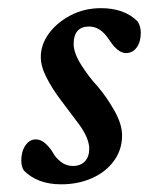

<svg xmlns="http://www.w3.org/2000/svg" viewBox="-20 -454 372 480"><path d="M132.8 6.8Q74.2 6.8 40 -27.3Q33.2 -37.1 33.2 -52.7Q33.2 -75.2 43.5 -90.3Q53.7 -105.5 69.3 -105.5Q83 -105.5 94.2 -94.7Q105.5 -84 112.3 -72.3Q119.1 -59.6 132.3 -49.3Q145.5 -39.1 162.1 -39.1Q181.6 -39.1 192.4 -50.8Q203.1 -62.5 203.1 -82Q203.1 -110.4 172.9 -149.4Q153.3 -175.8 131.8 -204.1Q110.4 -232.4 96.2 -260.3Q82 -288.1 82 -311.5Q82 -342.8 102.5 -370.6Q123 -398.4 157.2 -416Q191.4 -433.6 232.4 -433.6Q291 -433.6 324.2 -400.4Q332 -387.7 332 -372.1Q332 -349.6 321.8 -335.4Q311.5 -321.3 294.9 -321.3Q274.4 -321.3 252.9 -354.5Q231.4 -387.7 203.1 -387.7Q164.1 -387.7 164.1 -343.8Q164.1 -322.3 182.6 -292.5Q201.2 -262.7 224.6 -237.3Q247.1 -210.9 266.1 -177.2Q285.2 -143.6 285.2 -115.2Q285.2 -80.1 265.1 -52.2Q245.1 -24.4 210.4 -8.8Q175.8 6.8 132.8 6.8Z"/></svg>

Font: Crimson Text SemiBold
Style: Italic
Weight: 600
Italic angle: -11°
Designer: Sebastian Kosch
Foundry: Sebastian Kosch
Version: Version 1.100; ttfautohint (v1.8.4)